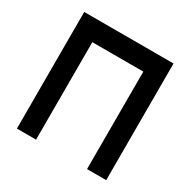

<svg xmlns="http://www.w3.org/2000/svg" viewBox="-157 -849 989 998"><g transform="rotate(30 337.5 -350.0)"><path d="M70 -700V0H185V-585H491V0H606V-700Z"/></g></svg>

Font: Unageo
Style: SemiBold
Weight: 600
Designer: Richard Sepsi
Foundry: Richard Sepsi
Version: Version 2.000